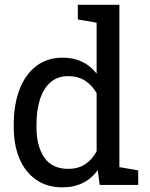

<svg xmlns="http://www.w3.org/2000/svg" viewBox="-20 -782 635 812"><path d="M243.7 10.3Q179.2 10.3 133.1 -21.7Q86.9 -53.7 62.5 -110.8Q38.1 -168 38.1 -244.1V-254.4Q38.1 -339.4 62.5 -403.3Q86.9 -467.3 133.3 -502.7Q179.7 -538.1 244.6 -538.1Q291.5 -538.1 327.4 -520.8Q363.3 -503.4 388.7 -470.7V-686L309.1 -699.7V-761.7H388.7H484.9V-75.2L564.5 -61.5V0H401.4L393.6 -63Q367.7 -26.9 330.3 -8.3Q293 10.3 243.7 10.3ZM268.1 -67.9Q311 -67.9 340.3 -87.4Q369.6 -106.9 388.7 -142.6V-387.7Q370.1 -420.9 340.3 -440.4Q310.5 -460 269 -460Q223.1 -460 193.4 -433.8Q163.6 -407.7 148.9 -361.6Q134.3 -315.4 134.3 -254.4V-244.1Q134.3 -164.6 167 -116.2Q199.7 -67.9 268.1 -67.9Z"/></svg>

Font: Roboto Slab LO
Style: Regular
Weight: 400
Designer: Google
Version: Version 2.000